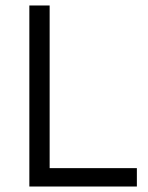

<svg xmlns="http://www.w3.org/2000/svg" viewBox="-20 -680 541 700"><path d="M87 0V-660H161V0ZM117 0V-67H479V0Z"/></svg>

Font: Bricolage Grotesque Light
Style: Regular
Weight: 300
Designer: Mathieu Triay
Foundry: Atelier Triay
Version: Version 1.000;gftools[0.9.30]